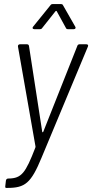

<svg xmlns="http://www.w3.org/2000/svg" viewBox="-20 -721 452 941"><path d="M148 -578H175C180 -578 184 -579 187 -584L252 -666C254 -668 258 -668 258 -666L303 -584C305 -579 309 -578 313 -578H342C349 -578 353 -584 349 -590L289 -695C287 -700 283 -701 278 -701H239C234 -701 230 -700 227 -695L142 -590C137 -584 140 -578 148 -578ZM10 200H16C103 200 132 177 184 51L411 -493C414 -500 410 -504 403 -504H370C365 -504 360 -501 359 -496L192 -75C190 -72 187 -72 187 -75L122 -496C121 -501 118 -504 112 -504H78C72 -504 67 -500 68 -493L154 -3C154 -2 154 1 153 3C105 127 86 153 22 154H20C14 154 10 158 9 164L6 190C5 196 6 200 10 200Z"/></svg>

Font: Barlow Semi Condensed Light
Style: Italic
Weight: 300
Width: 4
Italic angle: -7°
Designer: Jeremy Tribby
Foundry: Tribby Type
Version: Version 1.422;hotconv 1.0.109;makeotfexe 2.5.65596